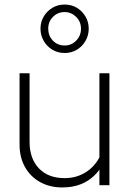

<svg xmlns="http://www.w3.org/2000/svg" viewBox="-20 -814 569 844"><path d="M254 10Q199 10 156.5 -13.5Q114 -37 90 -79.5Q66 -122 66 -178V-492H110V-190Q110 -117 151 -74Q192 -31 264 -31Q314 -31 354 -55Q394 -79 417 -122V-492H461V0H417V-68Q359 10 254 10ZM264 -581Q234 -581 210 -595.5Q186 -610 172 -634.5Q158 -659 158 -688Q158 -717 172 -741Q186 -765 210 -779.5Q234 -794 264 -794Q295 -794 318.5 -779.5Q342 -765 356 -741Q370 -717 370 -688Q370 -659 356 -634.5Q342 -610 318 -595.5Q294 -581 264 -581ZM264 -614Q294 -614 315 -635.5Q336 -657 336 -688Q336 -719 314.5 -740Q293 -761 264 -761Q234 -761 213 -740Q192 -719 192 -688Q192 -657 212.5 -635.5Q233 -614 264 -614Z"/></svg>

Font: Red Hat Display VF
Style: Regular
Weight: 300
Designer: Pentagram, MCKL
Foundry: Pentagram, MCKL
Version: Version 1.023